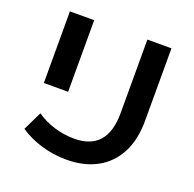

<svg xmlns="http://www.w3.org/2000/svg" viewBox="-117 -763 899 892"><g transform="rotate(20 332.0 -317.5)"><path d="M69 -59 114 -152Q155 -124 203 -109.5Q251 -95 301 -95Q464 -95 464 -280V-644H583V-286Q583 -191 548 -125Q513 -59 449.5 -25Q386 9 301 9Q234 9 174 -9.5Q114 -28 69 -59ZM81 -644H201V-290H81Z"/></g></svg>

Font: Montserrat Ace
Style: Bold
Weight: 600
Designer: Julieta Ulanovsky
Foundry: Julieta Ulanovsky
Version: Version 1